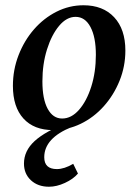

<svg xmlns="http://www.w3.org/2000/svg" viewBox="-20 -482 524 729"><path d="M182 12Q109 12 69 -32Q29 -76 29 -156Q29 -217 50.5 -272.5Q72 -328 109 -370.5Q146 -413 194.5 -437.5Q243 -462 297 -462Q371 -462 413.5 -416.5Q456 -371 456 -290Q456 -230 434 -175.5Q412 -121 374 -78.5Q336 -36 286.5 -12Q237 12 182 12ZM216 -32Q251 -32 280 -65Q309 -98 326.5 -153Q344 -208 344 -274Q344 -341 323.5 -379.5Q303 -418 267 -418Q233 -418 204.5 -384Q176 -350 158.5 -294.5Q141 -239 141 -173Q141 -106 161 -69Q181 -32 216 -32ZM166 227Q124 227 97.5 202.5Q71 178 71 139Q71 91 111 54Q151 17 238 -17L253 0Q148 42 148 115Q148 160 196 160Q224 160 258 140L276 177Q258 198 226.5 212.5Q195 227 166 227Z"/></svg>

Font: Petrona SemiBold
Style: Italic
Weight: 600
Italic angle: -9°
Designer: Ringo R. Seeber
Foundry: Ringo R. Seeber
Version: Version 2.001; ttfautohint (v1.8.3)